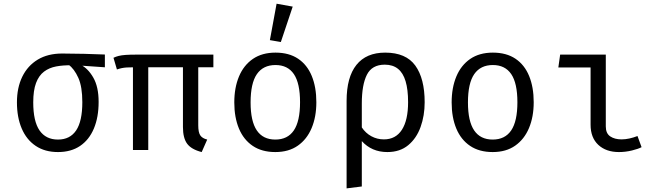

<svg xmlns="http://www.w3.org/2000/svg" viewBox="-20 -828 3640 1060"><path d="M323.5 -532.5Q380.5 -532.5 445.2 -530.8Q510 -529 559 -527V-456.5L415.5 -466.5L375.5 -467.5Q329 -468.5 290.2 -461.2Q251.5 -454 223 -432.5Q194.5 -411 179 -370Q163.5 -329 163.5 -263Q163.5 -158.5 198.2 -108Q233 -57.5 300 -57.5Q366.5 -57.5 400.5 -108.2Q434.5 -159 434.5 -264Q434.5 -349 412.5 -398.2Q390.5 -447.5 357 -472.5L423.5 -471.5Q465.5 -451 495 -399.8Q524.5 -348.5 524.5 -265.5Q524.5 -180.5 498.2 -118.2Q472 -56 422 -22.2Q372 11.5 300 11.5Q227.5 11.5 176.8 -22.8Q126 -57 99.8 -118.8Q73.5 -180.5 73.5 -263Q73.5 -344 103 -404.5Q132.5 -465 188.2 -498.8Q244 -532.5 323.5 -532.5Z M798.5 -472.5V0H714V-472.5ZM1074.5 -472V-136.5Q1074.5 -97 1085.8 -80.5Q1097 -64 1124 -57.5L1093.5 11.5Q1036.5 -3 1013.2 -34.5Q990 -66 990 -126.5V-472.5ZM1158 -526.5V-456.5H720.5Q694.5 -456.5 679.8 -455.5Q665 -454.5 653.5 -452.2Q642 -450 625.5 -444.5L606.5 -509Q620 -515.5 634.8 -519.2Q649.5 -523 673 -524.8Q696.5 -526.5 736.5 -526.5Z M1501 -537.5Q1575.5 -537.5 1625.8 -503.8Q1676 -470 1701.2 -408.5Q1726.5 -347 1726.5 -263.5Q1726.5 -183 1700.5 -121Q1674.5 -59 1624.2 -23.8Q1574 11.5 1500 11.5Q1426 11.5 1375.5 -22.5Q1325 -56.5 1299.2 -118.2Q1273.5 -180 1273.5 -262.5Q1273.5 -344 1299.5 -406Q1325.5 -468 1376.2 -502.8Q1427 -537.5 1501 -537.5ZM1501 -469Q1433 -469 1398.2 -418.8Q1363.5 -368.5 1363.5 -262.5Q1363.5 -158.5 1397.8 -108Q1432 -57.5 1500 -57.5Q1568 -57.5 1602.2 -108Q1636.5 -158.5 1636.5 -263.5Q1636.5 -368.5 1602.5 -418.8Q1568.5 -469 1501 -469ZM1507 -807.5 1596 -791.5 1530.5 -596 1470 -606.5Z M2106.5 -537.5Q2221 -537.5 2272.8 -466Q2324.5 -394.5 2324.5 -263.5Q2324.5 -189.5 2302 -127Q2279.5 -64.5 2233.8 -26.5Q2188 11.5 2118.5 11.5Q2075 11.5 2039.8 -3.8Q2004.5 -19 1977.5 -49V201.5L1893.5 212V-270.5Q1893.5 -402 1947.8 -469.8Q2002 -537.5 2106.5 -537.5ZM2104.5 -471Q2033.5 -471 2005.5 -415.2Q1977.5 -359.5 1977.5 -257V-124.5Q1998.5 -93 2030.2 -75.8Q2062 -58.5 2099.5 -58.5Q2164.5 -58.5 2198.8 -111.5Q2233 -164.5 2233 -264Q2233 -333.5 2219.2 -379.5Q2205.5 -425.5 2177 -448.2Q2148.5 -471 2104.5 -471Z M2701 -537.5Q2775.5 -537.5 2825.8 -503.8Q2876 -470 2901.2 -408.5Q2926.5 -347 2926.5 -263.5Q2926.5 -183 2900.5 -121Q2874.5 -59 2824.2 -23.8Q2774 11.5 2700 11.5Q2626 11.5 2575.5 -22.5Q2525 -56.5 2499.2 -118.2Q2473.5 -180 2473.5 -262.5Q2473.5 -344 2499.5 -406Q2525.5 -468 2576.2 -502.8Q2627 -537.5 2701 -537.5ZM2701 -469Q2633 -469 2598.2 -418.8Q2563.5 -368.5 2563.5 -262.5Q2563.5 -158.5 2597.8 -108Q2632 -57.5 2700 -57.5Q2768 -57.5 2802.2 -108Q2836.5 -158.5 2836.5 -263.5Q2836.5 -368.5 2802.5 -418.8Q2768.5 -469 2701 -469Z M3240.5 -455.5H3062.5L3072.5 -526.5H3324.5V-130Q3324.5 -91.5 3349 -75Q3373.5 -58.5 3411.5 -58.5Q3432.5 -58.5 3455.2 -63.5Q3478 -68.5 3499.5 -77L3522 -15.5Q3504.5 -6 3468.8 2.8Q3433 11.5 3397 11.5Q3326 11.5 3283.2 -28.2Q3240.5 -68 3240.5 -139.5Z"/></svg>

Font: Fira Code Light
Style: Regular
Weight: 400
Monospace: yes
Version: Version 5.002